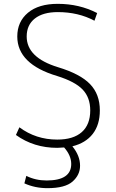

<svg xmlns="http://www.w3.org/2000/svg" viewBox="-20 -760 603 1000"><path d="M117 156Q165 180 223 180Q351 180 351 94Q351 50 314 8Q290 10 278 10Q156 10 63 -57L81 -97Q167 -33 278 -33Q362 -33 406 -72Q450 -111 450 -185Q450 -252 410.5 -293.5Q371 -335 278 -364Q70 -426 70 -570Q70 -647 125.5 -693.5Q181 -740 281 -740Q393 -740 486 -692L472 -652Q388 -697 281 -697Q204 -697 161.5 -663.5Q119 -630 119 -570Q119 -460 282 -410Q398 -375 449 -322Q500 -269 500 -185Q500 -110 463 -62.5Q426 -15 357 2Q397 51 397 103Q397 151 358 185.5Q319 220 227 220Q162 220 107 195Z"/></svg>

Font: Mplus 1p Light
Style: Regular
Weight: 300
Version: Version 1.061